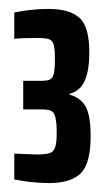

<svg xmlns="http://www.w3.org/2000/svg" viewBox="-20 -826 243 430"><path d="M12 -424V-482L62 -480Q82 -480 91 -483Q100 -486 103.5 -496Q107 -506 107 -528Q107 -552 104 -563.5Q101 -575 94 -578Q87 -581 72 -581H32V-645H72Q86 -645 92 -648Q98 -651 100.5 -661Q103 -671 103 -695Q103 -717 100 -726.5Q97 -736 89 -738.5Q81 -741 60 -741Q30 -741 12 -739V-798Q50 -806 89 -806Q135 -806 157.5 -786.5Q180 -767 180 -709Q180 -667 169.5 -644.5Q159 -622 136 -616V-614Q161 -607 172 -587Q183 -567 183 -521Q183 -460 161 -438Q139 -416 89 -416Q54 -416 12 -424Z"/></svg>

Font: Saira Ultra Condensed ExtraBold
Style: Regular
Weight: 800
Width: 1
Designer: Hector Gatti with collaboration of the Omnibus-Type team
Foundry: Omnibus-Type
Version: Version 1.001; ttfautohint (v1.8)